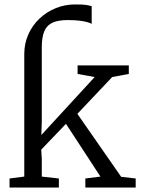

<svg xmlns="http://www.w3.org/2000/svg" viewBox="-20 -846 653 866"><path d="M23 0V-41L89.5 -49.5V-602.5Q89.5 -649.5 107.5 -690.2Q125.5 -731 157.5 -761.5Q189.5 -792 231 -809Q272.5 -826 319 -826Q355 -826 369.8 -823.5Q384.5 -821 393.5 -818V-738Q389 -741.5 376 -745.5Q363 -749.5 340.8 -752.5Q318.5 -755.5 285.5 -755.5Q243.5 -755.5 217.8 -744.2Q192 -733 180.2 -706Q168.5 -679 168.5 -633V-300.5L166.5 -237L407 -498.5L330 -512.5V-551H561V-512.5L486 -498.5L329 -332.5L526.5 -48.5L592 -41V0H365V-41L433 -49.5L277.5 -287.5L166 -171L168.5 -128V-49.5L245.5 -41V0Z"/></svg>

Font: Merriweather 28pt Light
Style: Regular
Weight: 300
Version: Version 2.100